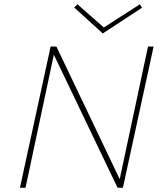

<svg xmlns="http://www.w3.org/2000/svg" viewBox="-20 -875 756 895"><path d="M696 -658 553 0H528L231 -620L99 0H73L216 -658H243L538 -40L670 -658ZM642 -839 459 -719 326 -840 341 -855 464 -747 632 -855Z"/></svg>

Font: Ysabeau Extralight
Style: Italic
Weight: 200
Italic angle: -12°
Designer: Christian Thalmann (Catharsis Fonts)
Version: Version 0.003